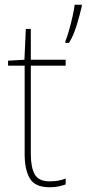

<svg xmlns="http://www.w3.org/2000/svg" viewBox="-20 -780 365 810"><path d="M189 -15Q210 -15 226.5 -18Q243 -21 257 -27V-2Q243 3 227 6.5Q211 10 189 10Q128 10 106 -27Q84 -64 84 -130V-503H14V-524L83 -528L89 -658H110V-528H257V-503H110V-131Q110 -74 126.5 -44.5Q143 -15 189 -15ZM325 -753Q317 -718 303.5 -673.5Q290 -629 271 -599H256V-607Q262 -620 270.5 -649.5Q279 -679 286 -710Q293 -741 295 -760H325Z"/></svg>

Font: Noto Sans Bengali SemiCondensed Thin
Style: Regular
Weight: 100
Width: 4
Designer: Joana Ranito - Universal Thirst; Jelle Bosma - Monotype Design Team
Foundry: Universal Thirst ehf.
Version: Version 3.000; ttfautohint (v1.8.4.7-5d5b)